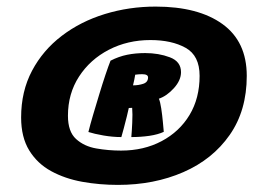

<svg xmlns="http://www.w3.org/2000/svg" viewBox="-20 -680 750 568"><path d="M329 -133Q274.5 -133 223.2 -142.2Q172 -151.5 131.2 -173.8Q90.5 -196 66.5 -235Q42.5 -274 42.5 -332.5Q42.5 -410 74.8 -470.8Q107 -531.5 162.8 -574Q218.5 -616.5 290.2 -638.5Q362 -660.5 440.5 -660.5Q566.5 -660.5 638.2 -608.8Q710 -557 710 -455.5Q710 -353 659.5 -280.8Q609 -208.5 522.5 -170.8Q436 -133 329 -133ZM338 -234.5Q405.5 -234.5 458.2 -262.5Q511 -290.5 540.8 -340Q570.5 -389.5 570.5 -455.5Q570.5 -515.5 529.2 -538.5Q488 -561.5 425 -561.5Q357.5 -561.5 302 -532.8Q246.5 -504 213.8 -453.5Q181 -403 181 -337.5Q181 -290.5 205 -268.8Q229 -247 265 -240.8Q301 -234.5 338 -234.5ZM339 -274.5Q313.5 -274.5 286 -279.2Q258.5 -284 241.5 -289.5Q246.5 -310 255.2 -339.5Q264 -369 273.5 -400.5Q283 -432 292 -458.8Q301 -485.5 307 -500.5Q331.5 -513 356.2 -518Q381 -523 409.5 -523Q449.5 -523 482.5 -510.5Q515.5 -498 515.5 -466.5Q515.5 -442.5 494.5 -419.2Q473.5 -396 450 -388Q454 -379 457 -359.2Q460 -339.5 461.8 -319.5Q463.5 -299.5 464.5 -290Q447.5 -282 422 -278.2Q396.5 -274.5 368.5 -274.5Q370 -290.5 371.2 -316.8Q372.5 -343 371 -361Q366.5 -361 361 -360.5Q359.5 -353 355.2 -335.5Q351 -318 346.2 -300.5Q341.5 -283 339 -274.5ZM373.5 -427.5Q390 -427.5 404 -432.2Q418 -437 418 -451Q418 -460.5 400.5 -460.5Q390.5 -460.5 380 -459Q379.5 -454.5 377.2 -443.8Q375 -433 373.5 -427.5Z"/></svg>

Font: Grandstander ExtraBold
Style: Italic
Weight: 800
Italic angle: -15°
Designer: Tyler Finck
Foundry: Etcetera Type Co
Version: Version 1.200; ttfautohint (v1.8.3)